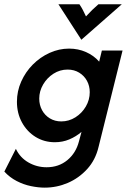

<svg xmlns="http://www.w3.org/2000/svg" viewBox="-50 -651 588 890"><path d="M156.9 218.8Q127.8 218.8 93.8 211.8Q59.7 204.9 27.4 188.2Q-4.9 171.5 -29.9 144.4L23.6 38.9Q43.1 79.9 81.9 102.1Q120.8 124.3 166 124.3Q222.2 124.3 262.2 91.3Q302.1 58.3 316 4.2L327.8 -39.6Q302.8 -18.1 271.5 -4.9Q240.3 8.3 204.2 8.3Q154.9 8.3 114.9 -16.3Q75 -41 51.7 -83.7Q28.5 -126.4 28.5 -179.2Q28.5 -228.5 48.3 -272.9Q68.1 -317.4 102.1 -351.7Q136.1 -386.1 179.9 -405.9Q223.6 -425.7 270.1 -425.7Q312.5 -425.7 348.6 -409.7Q384.7 -393.8 409.7 -365.3L422.2 -416.7H518.1L406.9 29.9Q392.4 91 353.8 133Q315.3 175 264.2 196.9Q213.2 218.8 156.9 218.8ZM234 -88.2Q269.4 -88.2 299.7 -107.3Q329.9 -126.4 347.9 -157.3Q366 -188.2 366 -223.6Q366 -252.8 353.1 -276.4Q340.3 -300 317 -314.2Q293.8 -328.5 263.2 -328.5Q227.8 -328.5 197.9 -309.4Q168.1 -290.3 150 -259.4Q131.9 -228.5 131.9 -193.8Q131.9 -164.6 144.8 -140.6Q157.6 -116.7 180.9 -102.4Q204.2 -88.2 234 -88.2ZM327.1 -466.7 220.8 -631.2H318.1Q327.1 -618.1 334 -604.9Q341 -591.7 348.6 -575Q363.9 -591.7 377.4 -604.9Q391 -618.1 406.2 -631.2H514.6Z"/></svg>

Font: Afacad SemiBold
Style: Italic
Weight: 600
Italic angle: -14°
Designer: Kristian Moeller
Foundry: Dicotype
Version: Version 1.000